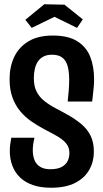

<svg xmlns="http://www.w3.org/2000/svg" viewBox="-20 -872 485 902"><path d="M220 10Q170 10 133.5 -3Q97 -16 73.5 -39Q50 -62 38 -93.5Q26 -125 26 -163Q26 -178 28 -193.5Q30 -209 33 -225H142Q138 -209 136 -194.5Q134 -180 134 -167Q134 -140 142 -120Q150 -100 168.5 -88.5Q187 -77 216 -77Q250 -77 269.5 -87.5Q289 -98 297.5 -115Q306 -132 306 -153Q306 -174 297 -189Q288 -204 272 -216.5Q256 -229 234 -240.5Q212 -252 186 -266Q156 -282 127 -302Q98 -322 75 -349.5Q52 -377 38.5 -414Q25 -451 25 -501Q25 -559 47 -605Q69 -651 114 -678Q159 -705 228 -705Q301 -705 343.5 -678Q386 -651 404 -605Q422 -559 422 -500Q422 -483 420.5 -465.5Q419 -448 417 -430.5Q415 -413 413 -395H298Q301 -422 303 -448Q305 -474 305 -497Q305 -532 298.5 -558.5Q292 -585 274.5 -600Q257 -615 224 -615Q201 -615 184.5 -606.5Q168 -598 158 -583Q148 -568 143.5 -548Q139 -528 139 -505Q139 -467 152 -441.5Q165 -416 189 -397Q213 -378 244 -362Q277 -345 308 -327Q339 -309 365 -286.5Q391 -264 406 -233.5Q421 -203 421 -159Q421 -113 399.5 -74.5Q378 -36 333.5 -13Q289 10 220 10ZM342 -741 236 -793 129 -741 99 -779 188 -852 283 -850 369 -781Z"/></svg>

Font: Truculenta
Style: Bold
Weight: 700
Designer: Ivan Castro, Eva Sanz & Omnibus-Type Team
Foundry: Omnibus-Type
Version: Version 1.002